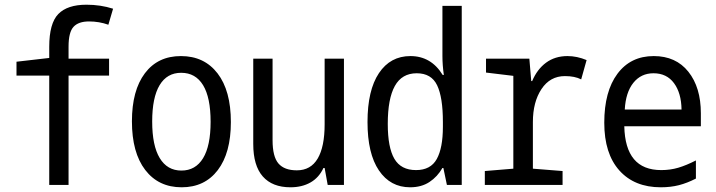

<svg xmlns="http://www.w3.org/2000/svg" viewBox="-20 -785 3040 815"><path d="M189 -464H50V-523L189 -539V-586Q189 -686 227.5 -725.5Q266 -765 347 -765Q407 -765 460 -748L440 -680Q401 -694 358 -694Q313 -694 292 -671Q271 -648 271 -587V-536H443V-464H271V0H189Z M540 -270Q540 -401 595 -474Q650 -547 748 -547Q847 -547 903.5 -473.5Q960 -400 960 -267Q960 -136 904.5 -63Q849 10 751 10Q653 10 596.5 -63.5Q540 -137 540 -270ZM874 -268Q874 -371 842 -423.5Q810 -476 749 -476Q689 -476 657.5 -423.5Q626 -371 626 -269Q626 -167 658 -114Q690 -61 750 -61Q810 -61 842 -113.5Q874 -166 874 -268Z M1055 -174V-536H1137V-190Q1137 -120 1162 -91Q1187 -62 1240 -62Q1299 -62 1328.5 -112Q1358 -162 1358 -257V-536H1440V0H1371L1358 -72H1353Q1334 -31 1298 -10.5Q1262 10 1213 10Q1136 10 1095.5 -36Q1055 -82 1055 -174Z M1540 -267Q1540 -402 1588.5 -474.5Q1637 -547 1722 -547Q1810 -547 1859 -467H1864Q1858 -509 1858 -547V-760H1940V0H1877L1862 -72H1858Q1837 -35 1803 -12.5Q1769 10 1721 10Q1637 10 1588.5 -61.5Q1540 -133 1540 -267ZM1860 -247V-267Q1860 -372 1835.5 -423Q1811 -474 1749 -474Q1686 -474 1656 -420Q1626 -366 1626 -259Q1626 -159 1654 -111Q1682 -63 1746 -63Q1808 -63 1834 -110Q1860 -157 1860 -247Z M2038 -59 2159 -69V-463L2043 -477V-536H2227L2235 -441H2239Q2260 -491 2298 -519Q2336 -547 2389 -547Q2429 -547 2470 -530L2447 -448Q2420 -462 2378 -462Q2315 -462 2278.5 -407Q2242 -352 2242 -267V-69L2368 -59V0H2038Z M2545 -264Q2545 -397 2601 -472Q2657 -547 2755 -547Q2849 -547 2902 -480.5Q2955 -414 2955 -304V-249H2630Q2632 -156 2671 -109.5Q2710 -63 2787 -63Q2825 -63 2859 -73Q2893 -83 2934 -104V-27Q2897 -8 2862 1Q2827 10 2785 10Q2673 10 2609 -61.5Q2545 -133 2545 -264ZM2873 -320Q2872 -390 2841 -432Q2810 -474 2754 -474Q2701 -474 2668.5 -433.5Q2636 -393 2632 -320Z"/></svg>

Font: Noto Sans Mono UI Cond
Style: Regular
Weight: 400
Width: 3
Monospace: yes
Designer: Monotype Design team
Foundry: Monotype Imaging Inc.
Version: Version 1.000